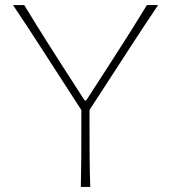

<svg xmlns="http://www.w3.org/2000/svg" viewBox="-20 -733 669 753"><path d="M297 0Q298.5 -61 298.8 -117Q299 -173 299 -238V-301.5L138 -550.5Q112.5 -590 88 -627.5Q63.5 -665 31 -713H75Q107.5 -660 131.2 -621.8Q155 -583.5 176.8 -549.5Q198.5 -515.5 225 -474L312 -339H318L402 -469Q430 -512.5 452.8 -548Q475.5 -583.5 499.8 -622Q524 -660.5 556 -713H600Q544 -630 493 -551L331 -301.5V-238Q331 -173 331.5 -117Q332 -61 334 0Z"/></svg>

Font: Commissioner Flair Thin
Style: Regular
Weight: 100
Designer: Kostas Bartsokas
Foundry: Kostas Bartsokas
Version: Version 1.000; ttfautohint (v1.8.3)